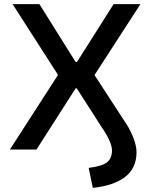

<svg xmlns="http://www.w3.org/2000/svg" viewBox="-20 -725 741 931"><path d="M430 186 410 89Q475 81 499 62Q523 43 523 3Q523 -10 517 -27.5Q511 -45 499 -66.5Q487 -88 470 -113L352 -297H347L157 0H28L275 -383L276 -339L41 -705H171L347 -424H353L531 -705H661L424 -339V-383L573 -154Q597 -120 612 -90Q627 -60 634.5 -34Q642 -8 642 13Q642 89 588 132Q534 175 430 186Z"/></svg>

Font: Nunito Sans 6pt SemiBold
Style: Regular
Weight: 600
Version: Version 3.101;gftools[0.9.27]